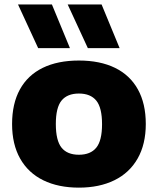

<svg xmlns="http://www.w3.org/2000/svg" viewBox="-20 -828 706 858"><path d="M34 -273.5Q34 -365 69 -428.5Q104 -492 171 -524.8Q238 -557.5 332.5 -557.5Q427 -557.5 494 -524.8Q561 -492 596.2 -428.5Q631.5 -365 631.5 -274Q631.5 -183.5 595 -119.5Q558.5 -55.5 491.2 -22.5Q424 10.5 332.5 10.5Q241 10.5 173.8 -22.2Q106.5 -55 70.2 -119Q34 -183 34 -273.5ZM436 -273Q436 -347 410.2 -378.5Q384.5 -410 332.5 -410Q281 -410 255.2 -378.8Q229.5 -347.5 229.5 -274Q229.5 -200 255 -168.2Q280.5 -136.5 332.5 -136.5Q384.5 -136.5 410.2 -168Q436 -199.5 436 -273ZM150.5 -613 60.5 -808H212L292.5 -613ZM372.5 -613 282.5 -808H434L514.5 -613Z"/></svg>

Font: Encode Sans Semi Expanded ExBd
Style: Regular
Weight: 800
Width: 6
Designer: Multiple Designers
Foundry: Impallari Type
Version: Version 2.000